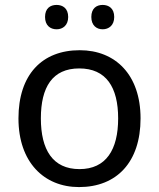

<svg xmlns="http://www.w3.org/2000/svg" viewBox="-20 -750 645 780"><path d="M163 -681C163 -647 184 -631 210 -631C235 -631 257 -647 257 -681C257 -716 235 -730 210 -730C184 -730 163 -716 163 -681ZM351 -681C351 -647 372 -631 397 -631C422 -631 444 -647 444 -681C444 -716 422 -730 397 -730C372 -730 351 -716 351 -681ZM551 -269C551 -446 449 -546 304 -546C150 -546 55 -446 55 -269C55 -91 159 10 301 10C454 10 551 -91 551 -269ZM146 -269C146 -396 193 -472 302 -472C411 -472 460 -396 460 -269C460 -142 411 -63 303 -63C194 -63 146 -142 146 -269Z"/></svg>

Font: Noto Sans Mro
Style: Regular
Weight: 400
Designer: Monotype Design Team
Foundry: Monotype Imaging Inc.
Version: Version 2.001